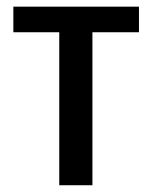

<svg xmlns="http://www.w3.org/2000/svg" viewBox="-20 -548 452 568"><path d="M391.1 -452.6H253.4V0H155.3V-452.6H19.5V-528.3H391.1Z"/></svg>

Font: Franco
Style: Regular
Weight: 400
Designer: Google
Version: Version 1.200311; 2013